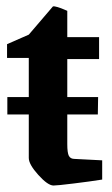

<svg xmlns="http://www.w3.org/2000/svg" viewBox="-20 -569 349 599"><path d="M212.9 -73.2 298.8 -68.8V-8.8Q261.7 -2.9 210.2 3.4Q158.7 9.8 147 9.8Q129.4 9.8 99.6 -23.2Q69.8 -56.2 69.8 -76.2V-211.9H2.9V-266.1H69.8V-388.2H2V-431.2L69.8 -460.9L145 -548.8Q148.4 -550.3 159.7 -546.9Q170.9 -543.5 180.7 -539.1L189.9 -535.2V-453.1H289.1V-384.8H189.9V-266.1H286.1L285.2 -211.9H189.9V-119.1Q189.9 -92.3 194.8 -82.8Q199.7 -73.2 212.9 -73.2Z"/></svg>

Font: Grenze SemiBold
Style: Regular
Weight: 600
Designer: Renata Polastri
Foundry: Omnibus-Type
Version: Version 1.002;PS 001.002;hotconv 1.0.88;makeotf.lib2.5.64775